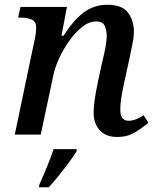

<svg xmlns="http://www.w3.org/2000/svg" viewBox="-20 -565 659 806"><path d="M472 10Q424 10 398.5 -18.5Q373 -47 373 -92Q373 -136 391 -221L408 -300Q411 -313 416 -334Q421 -355 424.5 -377Q428 -399 428 -417Q428 -436 420 -455.5Q412 -475 384 -475Q354 -475 325 -452Q296 -429 270.5 -393Q245 -357 227.5 -318.5Q210 -280 204 -249L151 0H42L126 -401Q129 -415 130.5 -428Q132 -441 132 -447Q132 -474 114 -482.5Q96 -491 67 -491H56L66 -536H261L238 -415H247Q288 -480 331 -512.5Q374 -545 431 -545Q493 -545 517.5 -511.5Q542 -478 542 -433Q542 -408 535.5 -378Q529 -348 524 -322L499 -207Q493 -180 489 -153.5Q485 -127 485 -105Q485 -58 520 -58Q548 -58 583 -81L603 -50Q579 -29 547 -9.5Q515 10 472 10ZM146 208Q161 175 177 136Q193 97 205 61H303L301 71Q288 92 268 119Q248 146 226 173Q204 200 185 221H143Z"/></svg>

Font: Noto Serif Medium
Style: Italic
Weight: 500
Italic angle: -12°
Designer: Monotype Design Team
Foundry: Monotype Imaging Inc.
Version: Version 2.014; ttfautohint (v1.8.4.7-5d5b)